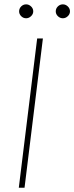

<svg xmlns="http://www.w3.org/2000/svg" viewBox="-20 -884 350 904"><path d="M68.5 0ZM95.5 0H68.5L155 -703H182ZM136.5 -830.5Q136.5 -817.5 126.2 -807.8Q116 -798 103 -798Q89.5 -798 79.8 -807.8Q70 -817.5 70 -830.5Q70 -844 79.8 -853.8Q89.5 -863.5 103 -863.5Q116 -863.5 126.2 -853.8Q136.5 -844 136.5 -830.5ZM309.5 -830.5Q309.5 -817.5 299.2 -807.8Q289 -798 276 -798Q262.5 -798 252.5 -807.8Q242.5 -817.5 242.5 -830.5Q242.5 -844 252.5 -853.8Q262.5 -863.5 276 -863.5Q289 -863.5 299.2 -853.8Q309.5 -844 309.5 -830.5Z"/></svg>

Font: Lato Thin
Style: Italic
Weight: 200
Italic angle: -7°
Designer: Lukasz Dziedzic
Foundry: tyPoland Lukasz Dziedzic
Version: Version 2.007; 2014-02-27